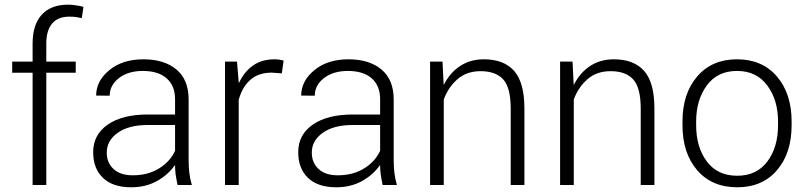

<svg xmlns="http://www.w3.org/2000/svg" viewBox="-20 -792 3454 822"><path d="M119.6 0V-480.5H32.2V-528.3H119.6V-605.5Q119.6 -686.5 158.9 -729.2Q198.2 -772 271 -772Q287.1 -772 303.5 -769.5Q319.8 -767.1 337.4 -762.7L330.1 -714.4Q317.9 -717.3 305.9 -719Q293.9 -720.7 276.9 -720.7Q228 -720.7 203.1 -691.2Q178.2 -661.6 178.2 -605.5V-528.3H304.2V-480.5H178.2V0Z M740.2 0Q734.4 -27.3 731.9 -45.9Q729.5 -64.5 729.5 -83.5L728 -84Q699.2 -43 651.4 -16.6Q603.5 9.8 541.5 9.8Q462.9 9.8 420.9 -30.3Q378.9 -70.3 378.9 -140.6Q378.9 -215.3 441.2 -258.5Q503.4 -301.8 612.8 -301.8H729.5V-367.2Q729.5 -424.8 693.6 -456.5Q657.7 -488.3 591.3 -488.3Q528.8 -488.3 489.3 -457.8Q449.7 -427.2 449.7 -382.3L391.6 -382.8Q391.6 -445.3 448 -491.7Q504.4 -538.1 593.8 -538.1Q683.1 -538.1 735.4 -494.4Q787.6 -450.7 787.6 -366.2V-106.4Q787.6 -78.1 790.5 -52.2Q793.5 -26.4 801.3 0ZM548.3 -41.5Q612.8 -41.5 660.4 -70.6Q708 -99.6 729.5 -146.5V-256.8H611.8Q530.8 -256.8 483.9 -223.4Q437 -189.9 437 -138.7Q437 -95.2 466.1 -68.4Q495.1 -41.5 548.3 -41.5Z M1186.5 -478 1143.1 -481Q1086.9 -481 1052 -450.4Q1017.1 -419.9 1002 -364.7V0H943.4V-528.3H994.6L1002 -440.4V-438L1003.4 -437.5Q1025.9 -485.4 1063.5 -511.7Q1101.1 -538.1 1155.3 -538.1Q1166.5 -538.1 1177 -536.4Q1187.5 -534.7 1194.3 -532.7Z M1618.2 0Q1612.3 -27.3 1609.9 -45.9Q1607.4 -64.5 1607.4 -83.5L1606 -84Q1577.1 -43 1529.3 -16.6Q1481.4 9.8 1419.4 9.8Q1340.8 9.8 1298.8 -30.3Q1256.8 -70.3 1256.8 -140.6Q1256.8 -215.3 1319.1 -258.5Q1381.3 -301.8 1490.7 -301.8H1607.4V-367.2Q1607.4 -424.8 1571.5 -456.5Q1535.6 -488.3 1469.2 -488.3Q1406.7 -488.3 1367.2 -457.8Q1327.6 -427.2 1327.6 -382.3L1269.5 -382.8Q1269.5 -445.3 1325.9 -491.7Q1382.3 -538.1 1471.7 -538.1Q1561 -538.1 1613.3 -494.4Q1665.5 -450.7 1665.5 -366.2V-106.4Q1665.5 -78.1 1668.5 -52.2Q1671.4 -26.4 1679.2 0ZM1426.3 -41.5Q1490.7 -41.5 1538.3 -70.6Q1585.9 -99.6 1607.4 -146.5V-256.8H1489.7Q1408.7 -256.8 1361.8 -223.4Q1314.9 -189.9 1314.9 -138.7Q1314.9 -95.2 1344 -68.4Q1373 -41.5 1426.3 -41.5Z M1874.5 -528.3 1879.4 -430.7 1880.9 -430.2Q1906.2 -480.5 1949.7 -509.3Q1993.2 -538.1 2051.8 -538.1Q2137.2 -538.1 2181.2 -488.3Q2225.1 -438.5 2225.1 -327.6V0H2166.5V-326.7Q2166.5 -417 2134.3 -452.1Q2102.1 -487.3 2037.6 -487.3Q1978 -487.3 1938.7 -453.1Q1899.4 -418.9 1879.9 -366.2V0H1821.3V-528.3Z M2431.2 -528.3 2436 -430.7 2437.5 -430.2Q2462.9 -480.5 2506.3 -509.3Q2549.8 -538.1 2608.4 -538.1Q2693.8 -538.1 2737.8 -488.3Q2781.7 -438.5 2781.7 -327.6V0H2723.1V-326.7Q2723.1 -417 2690.9 -452.1Q2658.7 -487.3 2594.2 -487.3Q2534.7 -487.3 2495.4 -453.1Q2456.1 -418.9 2436.5 -366.2V0H2377.9V-528.3Z M2901.9 -272Q2901.9 -391.1 2964.8 -464.6Q3027.8 -538.1 3135.3 -538.1Q3243.2 -538.1 3306.2 -464.6Q3369.1 -391.1 3369.1 -272V-255.9Q3369.1 -136.2 3306.4 -63.2Q3243.7 9.8 3136.2 9.8Q3027.8 9.8 2964.8 -63.2Q2901.9 -136.2 2901.9 -255.9ZM2960.4 -255.9Q2960.4 -162.1 3006.1 -100.8Q3051.8 -39.6 3136.2 -39.6Q3219.7 -39.6 3265.4 -100.8Q3311 -162.1 3311 -255.9V-272Q3311 -363.8 3264.9 -426Q3218.8 -488.3 3135.3 -488.3Q3051.3 -488.3 3005.9 -426Q2960.4 -363.8 2960.4 -272Z"/></svg>

Font: Roboto Web
Style: Light
Weight: 300
Designer: Google
Version: Version 1.200310; 2013